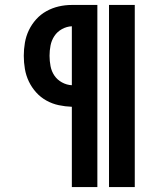

<svg xmlns="http://www.w3.org/2000/svg" viewBox="-20 -755 640 775"><path d="M420 0V-735H524V0ZM270 0V-324Q243 -325 217 -330.5Q191 -336 167.5 -349Q144 -362 126 -382Q108 -402 96.5 -426Q85 -450 80.5 -476.5Q76 -503 76 -530Q76 -556 80.5 -582.5Q85 -609 96.5 -633Q108 -657 126 -677Q144 -697 167.5 -710Q191 -723 217 -729Q243 -735 270 -735H373V0ZM270 -411V-649Q249 -648 230 -637.5Q211 -627 199.5 -609.5Q188 -592 184 -571.5Q180 -551 180 -530Q180 -509 184 -488Q188 -467 199.5 -450Q211 -433 230 -422.5Q249 -412 270 -411Z"/></svg>

Font: Iosevka Curly Slab XBdEx
Style: Regular
Weight: 800
Width: 7
Monospace: yes
Designer: Belleve Invis
Foundry: Belleve Invis
Version: Version 11.0.0; ttfautohint (v1.8.3)